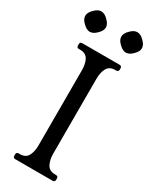

<svg xmlns="http://www.w3.org/2000/svg" viewBox="-229 -894 755 946"><g transform="rotate(30 149.0 -421.5)"><path d="M191 -116Q191 -82 204 -57.5Q217 -33 250 -33H255Q268 -33 268 -20V-13Q268 0 255 0H43Q30 0 30 -13V-20Q30 -33 43 -33H49Q83 -33 95.5 -57.5Q108 -82 108 -116V-544Q108 -579 95.5 -603Q83 -627 49 -627H43Q30 -627 30 -640V-647Q30 -660 43 -660H255Q268 -660 268 -647V-640Q268 -627 255 -627H250Q217 -627 204 -603Q191 -579 191 -544ZM46 -843Q66 -843 85 -823Q105 -804 105 -785Q105 -766 85 -747Q66 -727 46 -727Q28 -727 8 -747Q-12 -765 -12 -785Q-12 -804 8 -823Q27 -843 46 -843ZM251 -843Q271 -843 290 -823Q310 -804 310 -785Q310 -766 290 -747Q271 -727 251 -727Q233 -727 213 -747Q193 -765 193 -785Q193 -804 213 -823Q232 -843 251 -843Z"/></g></svg>

Font: Young Serif Light
Style: Regular
Weight: 300
Designer: Bastien Sozeau
Foundry: NBR — Bastien Sozeau
Version: Version 5.001